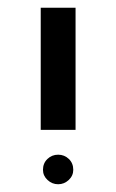

<svg xmlns="http://www.w3.org/2000/svg" viewBox="-20 -619 300 495"><path d="M85 -284.2V-599.1H174.8V-284.2ZM90.8 -181.2Q90.8 -198.2 102.3 -209.2Q113.8 -220.2 129.9 -220.2Q146 -220.2 157.5 -209.2Q168.9 -198.2 168.9 -181.2Q168.9 -166 157.2 -155Q145.5 -144 129.9 -144Q114.3 -144 102.5 -155Q90.8 -166 90.8 -181.2Z"/></svg>

Font: Libra Sans Modern
Style: Regular
Weight: 400
Foundry: Stefan Peev, Context Ltd
Version: Version 1.000